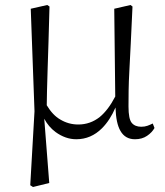

<svg xmlns="http://www.w3.org/2000/svg" viewBox="-20 -543 660 768"><path d="M101 198 118 -98 103 -508 169 -523 178 -517Q176 -436 174 -375Q172 -314 170.5 -266.5Q169 -219 168 -179Q168 -151 167 -122Q191 -82 221 -65Q254 -45 293 -45Q341 -45 379 -75Q413 -103 441 -157L437 -508L502 -523L510 -517Q506 -431 503 -368.5Q500 -306 497.5 -261Q495 -216 494.5 -181.5Q494 -147 494 -117Q494 -67 507 -51.5Q520 -36 545 -36Q559 -36 570 -40Q581 -44 591 -49L598 -31Q588 -13 568 0.5Q548 14 520 14Q481 14 462 -19Q444 -49 442 -113Q420 -62 388 -30Q344 14 285 14Q242 14 202 -15Q174 -36 157 -68L177 189L112 205Z"/></svg>

Font: Early Summer Mincho Light
Style: Regular
Weight: 300
Designer: GuiWonder
Version: Version 1.002